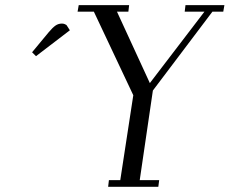

<svg xmlns="http://www.w3.org/2000/svg" viewBox="-20 -722 887 742"><path d="M104 -520 168 -597.2Q183.6 -615.7 194.6 -623.3Q205.6 -630.9 219.2 -630.9Q224.6 -630.9 229.2 -629.2Q233.9 -627.4 235.8 -626L237.8 -624L250 -605L119.1 -504.9ZM279.8 -676.8 284.2 -702.1H479L476.1 -676.8H432.1L559.1 -400.9L770 -676.8H693.8L696.8 -702.1H847.2L842.8 -676.8H800.8L570.8 -372.1L520 -25.9H595.2L591.8 0H397.9L400.9 -25.9H444.8L495.1 -354L342.8 -676.8Z"/></svg>

Font: Dehuti Alt
Style: Italic
Weight: 400
Version: Version 1.2